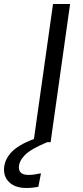

<svg xmlns="http://www.w3.org/2000/svg" viewBox="-102 -708 411 956"><path d="M247 -688 150 0H133Q51 34 21.5 64.5Q-8 95 -8 126Q-8 144 4 153.5Q16 163 40 163Q65 163 102 155L89 222Q59 228 29 228Q-23 228 -52.5 202.5Q-82 177 -82 137Q-82 92 -48.5 53.5Q-15 15 67 -16L162 -688Z"/></svg>

Font: FiraGO Book
Style: Italic
Weight: 350
Italic angle: -8°
Designer: bBox Type GmbH
Foundry: bBox Type GmbH
Version: Version 1.001